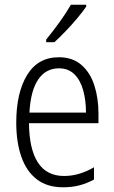

<svg xmlns="http://www.w3.org/2000/svg" viewBox="-20 -785 485 815"><path d="M230 -542Q288 -542 325.5 -509.5Q363 -477 380.5 -422.5Q398 -368 398 -303V-262H103Q104 -152 141 -95Q178 -38 252 -38Q316 -38 379 -75V-23Q350 -7 318 1.5Q286 10 248 10Q180 10 136 -24Q92 -58 70.5 -120Q49 -182 49 -264Q49 -391 95 -466.5Q141 -542 230 -542ZM230 -495Q175 -495 142.5 -448Q110 -401 105 -307H345Q345 -359 333 -402Q321 -445 295.5 -470Q270 -495 230 -495ZM346 -757Q331 -735 307.5 -707Q284 -679 258 -652Q232 -625 211 -606H176V-617Q206 -654 233.5 -692Q261 -730 281 -765H346Z"/></svg>

Font: Noto Sans Gurmukhi Condensed Light
Style: Regular
Weight: 300
Width: 3
Designer: Jelle Bosma - Monotype Design Team
Foundry: Monotype Imaging Inc.
Version: Version 2.004; ttfautohint (v1.8.4.7-5d5b)